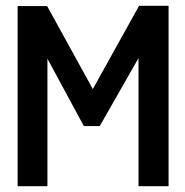

<svg xmlns="http://www.w3.org/2000/svg" viewBox="-20 -644 640 664"><path d="M41 0V-623H143L301 -336L461 -624H563V0H459V-443L325 -208H270L144 -441V0Z"/></svg>

Font: Inconsolata Expanded Bold
Style: Regular
Weight: 700
Width: 7
Monospace: yes
Designer: Raph Levien, Cyreal, Brenton Simpson
Foundry: Raph Levien, Cyreal, Google
Version: Version 3.001; ttfautohint (v1.8.2.53-6de2)